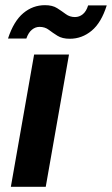

<svg xmlns="http://www.w3.org/2000/svg" viewBox="-20 -723 433 743"><path d="M22 0 112 -512H247L157 0ZM11 -574Q33 -641 70 -672Q107 -703 154 -703Q183 -703 201 -691.5Q219 -680 234.5 -668.5Q250 -657 270 -657Q287 -657 300.5 -668Q314 -679 321 -702H393Q372 -635 334.5 -604Q297 -573 250 -573Q221 -573 202.5 -584.5Q184 -596 169 -607.5Q154 -619 133 -619Q117 -619 103.5 -608Q90 -597 82 -574Z"/></svg>

Font: DM Sans 12pt
Style: Bold Italic
Weight: 700
Italic angle: -10°
Version: Version 4.004;gftools[0.9.30]